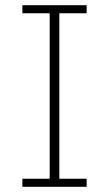

<svg xmlns="http://www.w3.org/2000/svg" viewBox="-20 -718 419 738"><path d="M66 0V-31H171V-667H66V-698H313V-667H208V-31H313V0Z"/></svg>

Font: IBM Plex Sans Hebrew ExtLt
Style: Regular
Weight: 200
Designer: Mike Abbink, Paul van der Laan, Pieter van Rosmalen, Yanek Iontef
Foundry: Bold Monday
Version: Version 1.3